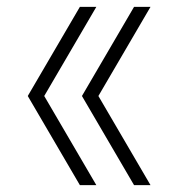

<svg xmlns="http://www.w3.org/2000/svg" viewBox="-20 -540 540 560"><path d="M213 0 61 -260 213 -520H261L109 -260L261 0ZM371 0 219 -260 371 -520H419L267 -260L419 0Z"/></svg>

Font: M PLUS 1 Code Light
Style: Regular
Weight: 300
Designer: Coji Morishita
Foundry: UNDERFOREST DESIGN
Version: Version 1.002